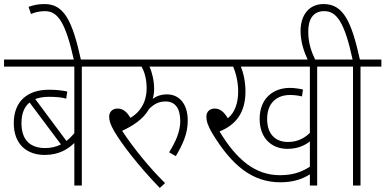

<svg xmlns="http://www.w3.org/2000/svg" viewBox="-20 -916 1903 948"><path d="M486 -587V-622H0V-587H347V-258C335 -244 322 -231 308 -220L154 -427C173 -434 195 -438 221 -438C260 -438 286 -435 307 -429L312 -464C290 -469 260 -473 222 -473C115 -473 48 -415 48 -308C48 -205 111 -151 201 -151C271 -151 316 -180 347 -210V0H384V-587ZM86 -308C86 -355 100 -389 126 -410L281 -203C258 -191 232 -185 203 -185C134 -185 86 -220 86 -308Z M346 -615H381C337 -816 296 -896 200 -896C166 -896 143 -890 121 -882L133 -847C151 -855 176 -861 202 -861C266 -861 304 -805 346 -615Z M907 -320C907 -409 860 -450 805 -450C776 -450 754 -442 734 -428C739 -444 741 -461 741 -477C741 -516 731 -560 718 -587H967V-622H473V-587H679C691 -566 704 -531 704 -481C704 -411 672 -362 624 -334C605 -366 586 -380 560 -380C536 -380 519 -364 519 -340C519 -321 525 -301 544 -268C580 -206 666 -94 769 12L795 -12C721 -84 639 -185 583 -270C634 -294 687 -326 716 -378C743 -405 767 -415 798 -415C844 -415 870 -382 870 -318C870 -267 848 -217 815 -164L848 -145C883 -204 907 -257 907 -320Z M1546 -587H1649V-622H953V-587H1131C1146 -554 1156 -506 1156 -466C1156 -407 1140 -361 1105 -332C1085 -365 1066 -380 1040 -380C1016 -380 999 -365 999 -340C999 -319 1006 -295 1028 -258C1126 -96 1228 -16 1364 -16C1418 -16 1465 -27 1510 -55V0H1546ZM1402 -215C1344 -215 1299 -249 1299 -329C1299 -405 1344 -447 1412 -447C1435 -447 1454 -444 1471 -440L1476 -474C1459 -478 1434 -482 1411 -482C1329 -482 1262 -430 1262 -329C1262 -233 1322 -181 1399 -181C1446 -181 1483 -196 1510 -218V-93C1464 -63 1419 -51 1362 -51C1241 -51 1149 -126 1064 -267C1146 -300 1192 -361 1192 -465C1192 -510 1182 -558 1169 -587H1510V-260C1485 -235 1450 -215 1402 -215Z M1502 -615H1539C1517 -662 1502 -702 1502 -760C1502 -820 1525 -861 1581 -861C1642 -861 1681 -807 1721 -622H1635V-587H1723V0H1760V-587H1863V-622H1757C1716 -806 1677 -896 1578 -896C1503 -896 1464 -838 1464 -764C1464 -708 1481 -660 1502 -615Z"/></svg>

Font: Noto Sans SemiCondensed ExtraLight
Style: Regular
Weight: 200
Width: 4
Designer: Monotype Design Team
Foundry: Monotype Imaging Inc.
Version: Version 2.013